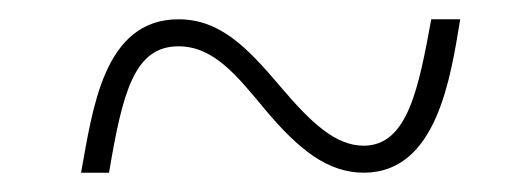

<svg xmlns="http://www.w3.org/2000/svg" viewBox="-20 -456 550 199"><path d="M64 -277H93C107 -360 119 -408 165 -408C202 -408 226 -377 256 -341C289 -302 319 -277 357 -277C433 -277 447 -376 457 -436H427C414 -366 403 -305 357 -305C328 -305 303 -328 270 -367C236 -407 208 -436 165 -436C87 -436 76 -342 64 -277Z"/></svg>

Font: Noto Serif SemiCondensed Thin
Style: Italic
Weight: 100
Width: 4
Italic angle: -12°
Designer: Monotype Design Team
Foundry: Monotype Imaging Inc.
Version: Version 2.013